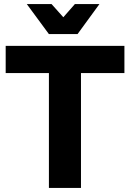

<svg xmlns="http://www.w3.org/2000/svg" viewBox="-20 -926 641 946"><path d="M362 -758H221L112 -906H234L292 -841L349 -906H470ZM8 -700H593V-566H379V0H221V-566H8Z"/></svg>

Font: Montserrat-Arabic SemiBold
Style: Regular
Weight: 600
Designer: Mohamed Gaber
Foundry: Kief Type Foundry
Version: Version 5.008;PS 005.008;hotconv 1.0.88;makeotf.lib2.5.64775